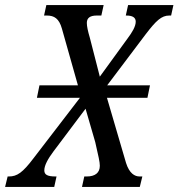

<svg xmlns="http://www.w3.org/2000/svg" viewBox="-58 -734 701 754"><path d="M-38 0H155L164 -41H160C128 -41 116 -48 116 -65C116 -85 131 -111 151 -138L278 -307L316 -176C329 -119 334 -98 334 -83C334 -55 315 -41 283 -41H273L264 0H491L501 -41H490C471 -41 450 -53 437 -94L362 -350H521L531 -399H363L513 -598C555 -653 576 -673 607 -673H614L623 -714H445L436 -673H438C463 -673 475 -665 475 -649C475 -630 461 -607 443 -583L334 -433L295 -585C287 -612 283 -631 283 -644C283 -663 295 -673 322 -673H340L349 -714H124L115 -673H126C155 -673 174 -661 185 -622L248 -399H97L87 -350H256L74 -113C31 -56 9 -41 -23 -41H-28Z"/></svg>

Font: Noto Serif ExtraCondensed
Style: Italic
Weight: 400
Width: 2
Italic angle: -12°
Designer: Monotype Design Team
Foundry: Monotype Imaging Inc.
Version: Version 2.014